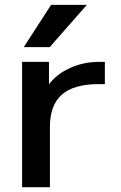

<svg xmlns="http://www.w3.org/2000/svg" viewBox="-20 -781 505 802"><path d="M193.4 -760.7H342.8L187.5 -584H79.1ZM418 -429.7H393.6Q288.1 -429.7 238.3 -385.7Q188.5 -341.8 188.5 -251V1H72.3V-522.5H184.6V-428.7Q214.8 -469.7 268.6 -495.1Q326.2 -522.5 393.6 -522.5H418Z"/></svg>

Font: Gen Shin Gothic Medium
Style: Regular
Weight: 500
Designer: [Source Han Sans]
Ryoko NISHIZUKA  (kana & ideographs); Paul D. Hunt (Latin, Greek & Cyrillic); Wenlong ZHANG  (bopomofo
Version: Version 1.002.20150607